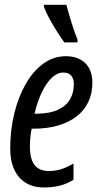

<svg xmlns="http://www.w3.org/2000/svg" viewBox="-20 -786 428 815"><path d="M167 9.8Q122.1 9.8 90.1 -9.5Q58.1 -28.8 40.8 -65.7Q23.4 -102.5 23.4 -155.8Q23.4 -234.4 40.8 -304.9Q58.1 -375.5 89.6 -430.2Q121.1 -484.9 164.3 -516.1Q207.5 -547.4 259.8 -547.4Q311 -547.4 341.6 -518.3Q372.1 -489.3 372.1 -434.1Q372.1 -389.6 355.2 -353.8Q338.4 -317.9 305.9 -292.5Q273.4 -267.1 227.1 -253.4Q180.7 -239.7 121.6 -239.7H114.3Q110.8 -221.7 108.9 -202.9Q106.9 -184.1 106.9 -165.5Q106.9 -110.4 127 -85.2Q147 -60.1 187 -60.1Q214.8 -60.1 238.5 -67.4Q262.2 -74.7 292 -91.8V-22.9Q264.2 -5.4 233.2 2.2Q202.1 9.8 167 9.8ZM126.5 -303.2H129.4Q188.5 -303.2 224.4 -319.3Q260.3 -335.4 276.9 -364Q293.5 -392.6 293.5 -428.7Q293.5 -451.7 282.5 -464.8Q271.5 -478 248.5 -478Q223.1 -478 199.7 -455.8Q176.3 -433.6 157.5 -394.3Q138.7 -355 126.5 -303.2ZM252.9 -606Q239.7 -624 222.4 -651.4Q205.1 -678.7 189.5 -707.3Q173.8 -735.8 166.5 -756.8V-765.6H261.7Q268.1 -742.2 275.1 -717.8Q282.2 -693.4 290.5 -668.2Q298.8 -643.1 309.6 -616.2L308.1 -606Z"/></svg>

Font: Open Sans Condensed Medium
Style: Italic
Weight: 500
Width: 3
Italic angle: -12°
Designer: Monotype Design Team
Foundry: Monotype Imaging Inc.
Version: Version 3.000